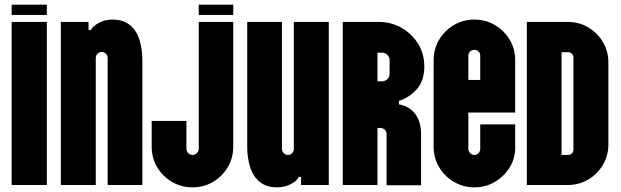

<svg xmlns="http://www.w3.org/2000/svg" viewBox="-20 -794 2665 824"><path d="M30 -730V-774H181V-730ZM30 0V-700H181V0Z M462 -710Q509 -710 537.5 -686.5Q566 -663 578.5 -623.5Q591 -584 591 -535V0H442V-545Q442 -556 434.5 -563.5Q427 -571 416 -571Q406 -571 398.5 -563.5Q391 -556 391 -545V0H241V-700H360V-665H370Q378 -682 404.5 -696Q431 -710 462 -710Z M833 -730V-774H981V-730ZM806 10Q758 10 718 -13.5Q678 -37 654.5 -76.5Q631 -116 631 -165V-275H780V-156Q780 -145 787.5 -137Q795 -129 806 -129Q817 -129 825 -137Q833 -145 833 -156V-700H981V-165Q981 -116 957.5 -76.5Q934 -37 894.5 -13.5Q855 10 806 10Z M1170 10Q1123 10 1094.5 -13.5Q1066 -37 1053.5 -76.5Q1041 -116 1041 -165V-700H1190V-155Q1190 -145 1197.5 -137Q1205 -129 1216 -129Q1227 -129 1234 -137Q1241 -145 1241 -155V-700H1391V0H1272V-35H1262Q1255 -18 1228.5 -4Q1202 10 1170 10Z M1600 0H1451V-700H1604Q1659 -700 1703.5 -674.5Q1748 -649 1774.5 -606Q1801 -563 1801 -508Q1801 -447 1768.5 -411Q1736 -375 1692 -361V-346Q1736 -339 1761.5 -305.5Q1787 -272 1787 -219V1H1639V-219Q1639 -230 1631 -237.5Q1623 -245 1612 -245H1600ZM1600 -445H1619Q1633 -445 1642.5 -454.5Q1652 -464 1652 -477V-535Q1652 -549 1642.5 -558.5Q1633 -568 1619 -568H1600Z M2016 10Q1968 10 1928 -13.5Q1888 -37 1864.5 -76.5Q1841 -116 1841 -165V-535Q1841 -584 1864.5 -623.5Q1888 -663 1928 -686.5Q1968 -710 2016 -710Q2064 -710 2104 -686.5Q2144 -663 2167.5 -623.5Q2191 -584 2191 -535V-311H1990V-155Q1990 -145 1997.5 -137Q2005 -129 2016 -129Q2027 -129 2034 -137Q2041 -145 2041 -155V-260H2191V-154Q2189 -108 2164.5 -71Q2140 -34 2101.5 -12Q2063 10 2016 10ZM1990 -451H2041V-555Q2041 -566 2034 -573Q2027 -580 2016 -580Q2005 -580 1997.5 -573Q1990 -566 1990 -555Z M2241 0V-700H2416Q2465 -700 2504.5 -676.5Q2544 -653 2567.5 -613.5Q2591 -574 2591 -525V-175Q2591 -126 2567.5 -86.5Q2544 -47 2504.5 -23.5Q2465 0 2416 0ZM2390 -129H2418Q2428 -129 2434.5 -136Q2441 -143 2441 -152V-547Q2441 -556 2434.5 -563Q2428 -570 2418 -570H2390Z"/></svg>

Font: Vina Sans
Style: Regular
Weight: 400
Designer: Andree Nguyen
Foundry: Nguyen Type Foundry
Version: Version 1.002; ttfautohint (v1.8.4.7-5d5b);gftools[0.9.28]